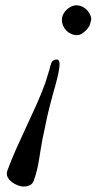

<svg xmlns="http://www.w3.org/2000/svg" viewBox="-20 -699 360 716"><path d="M314 -603Q311 -598.1 306.2 -592Q301.3 -585.9 294.9 -580.6Q288.6 -575.2 281.7 -571.5Q274.9 -567.9 268.1 -567.9Q255.9 -567.9 245.4 -572.5Q234.9 -577.1 227.3 -585Q219.7 -592.8 215.3 -603.3Q210.9 -613.8 210.9 -626Q210.9 -636.2 215.8 -645.8Q220.7 -655.3 228.3 -662.6Q235.8 -669.9 245.6 -674.6Q255.4 -679.2 265.6 -679.2Q275.9 -679.2 285.9 -674.6Q295.9 -669.9 303.5 -662.4Q311 -654.8 315.7 -645.3Q320.3 -635.7 320.3 -626ZM195.3 -476.6Q202.1 -473.6 202.1 -459.5Q202.1 -447.3 198.2 -428.5Q194.3 -409.7 188.7 -388.7Q183.1 -367.7 177 -346.7Q170.9 -325.7 167 -309.1Q162.1 -290.5 158.4 -274.4Q154.8 -258.3 151.6 -243.2Q148.4 -228 145.3 -212.4Q142.1 -196.8 138.2 -179.2Q134.3 -158.7 131.3 -139.4Q128.4 -120.1 125.2 -101.1Q122.1 -82 117.4 -63.2Q112.8 -44.4 106 -25.4Q101.6 -13.2 91.3 -8.3Q81.1 -3.4 68.8 -3.4Q57.1 -3.4 46.9 -7.8Q40 -10.3 32.7 -14.4Q25.4 -18.6 19.3 -24.2Q13.2 -29.8 9.3 -36.6Q5.4 -43.5 5.4 -51.8Q5.4 -56.2 7.8 -63.5Q22.9 -105 41.3 -145.8Q59.6 -186.5 78.4 -226.8Q97.2 -267.1 115.5 -307.6Q133.8 -348.1 148.9 -389.6L165 -441.9Q165 -443.8 167.2 -451.2Q169.4 -458.5 171.9 -465.3Q173.8 -470.7 179.9 -473.9Q186 -477.1 191.4 -477.1Z"/></svg>

Font: IM FELL French Canon
Style: Italic
Weight: 400
Italic angle: -17°
Designer: Igino Marini
Foundry: Igino Marini
Version: 3.00